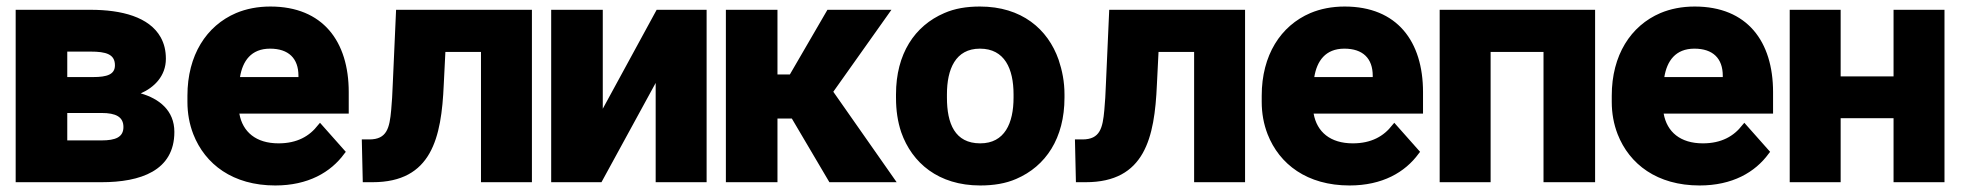

<svg xmlns="http://www.w3.org/2000/svg" viewBox="-20 -558 6006 588"><path d="M28 0H291C410 0 514 -35 514 -154C514 -220 467 -256 411 -272C452 -290 488 -325 488 -378C488 -403 483 -424 472 -444C437 -506 353 -528 257 -528H28ZM186 -128V-212H291C335 -212 358 -200 358 -169C358 -138 334 -128 291 -128ZM186 -322V-400H257C305 -400 332 -392 332 -358C332 -330 308 -322 265 -322Z M554 -246C554 -211 560 -178 572 -147C608 -55 693 10 823 10C923 10 993 -30 1035 -88L1039 -93L960 -182L954 -175C928 -141 890 -119 833 -119C764 -119 723 -154 713 -210H1048V-276C1048 -431 969 -538 808 -538C769 -538 734 -531 703 -518C612 -479 554 -389 554 -265ZM715 -322C723 -371 749 -409 807 -409C864 -409 894 -379 894 -326V-322Z M1088 -131 1091 0H1121C1302 0 1332 -136 1339 -299L1344 -399H1453V0H1609V-528H1193L1183 -304C1182 -271 1180 -244 1178 -221C1173 -166 1165 -131 1111 -131Z M1668 0H1822L1988 -304V0H2144V-528H1991L1826 -225V-528H1668Z M2203 0H2361V-195H2405L2520 0H2726L2532 -277L2710 -528H2514L2399 -330H2361V-528H2203Z M2724 -259C2724 -220 2729 -186 2740 -153C2773 -59 2854 10 2982 10C3023 10 3060 4 3092 -10C3183 -49 3240 -135 3240 -259V-269C3240 -308 3233 -342 3222 -375C3189 -469 3109 -538 2981 -538C2940 -538 2904 -532 2872 -518C2781 -479 2724 -393 2724 -269ZM2880 -259V-269C2880 -346 2906 -409 2981 -409C3057 -409 3084 -347 3084 -269V-259C3084 -181 3057 -119 2982 -119C2904 -119 2880 -180 2880 -259Z M3272 -131 3275 0H3305C3486 0 3516 -136 3523 -299L3528 -399H3637V0H3793V-528H3377L3367 -304C3366 -271 3364 -244 3362 -221C3357 -166 3349 -131 3295 -131Z M3844 -246C3844 -211 3850 -178 3862 -147C3898 -55 3983 10 4113 10C4213 10 4283 -30 4325 -88L4329 -93L4250 -182L4244 -175C4218 -141 4180 -119 4123 -119C4054 -119 4013 -154 4003 -210H4338V-276C4338 -431 4259 -538 4098 -538C4059 -538 4024 -531 3993 -518C3902 -479 3844 -389 3844 -265ZM4005 -322C4013 -371 4039 -409 4097 -409C4154 -409 4184 -379 4184 -326V-322Z M4389 0H4545V-399H4707V0H4865V-528H4389Z M4916 -246C4916 -211 4922 -178 4934 -147C4970 -55 5055 10 5185 10C5285 10 5355 -30 5397 -88L5401 -93L5322 -182L5316 -175C5290 -141 5252 -119 5195 -119C5126 -119 5085 -154 5075 -210H5410V-276C5410 -431 5331 -538 5170 -538C5131 -538 5096 -531 5065 -518C4974 -479 4916 -389 4916 -265ZM5077 -322C5085 -371 5111 -409 5169 -409C5226 -409 5256 -379 5256 -326V-322Z M5461 0H5617V-196H5779V0H5935V-528H5779V-324H5617V-528H5461Z"/></svg>

Font: Asimov Pro
Style: Blk
Weight: 900
Designer: Google
Version: Version 2.000980; 2014